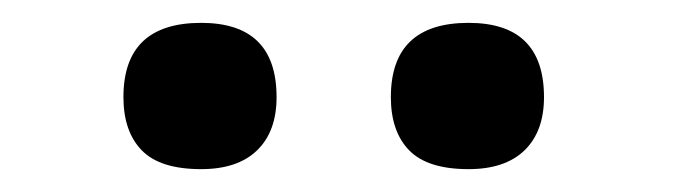

<svg xmlns="http://www.w3.org/2000/svg" viewBox="-20 -728 602 168"><path d="M88 -643Q88 -708 156 -708Q222 -708 222 -643Q222 -613 205 -596.5Q188 -580 156 -580Q120 -580 104 -596.5Q88 -613 88 -643ZM322 -643Q322 -708 390 -708Q456 -708 456 -643Q456 -613 439 -596.5Q422 -580 390 -580Q354 -580 338 -596.5Q322 -613 322 -643Z"/></svg>

Font: Haskoy SemiBold
Style: Regular
Weight: 600
Designer: Ertekin Erdin
Foundry: Ertekin Erdin
Version: Version 1.500; ttfautohint (v1.8.3)